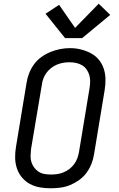

<svg xmlns="http://www.w3.org/2000/svg" viewBox="-20 -1005 640 1033"><path d="M253 8Q223 8 194 3Q165 -2 140.5 -15.5Q116 -29 98 -50.5Q80 -72 71 -99Q62 -126 61.5 -155.5Q61 -185 66 -215L123 -560Q127 -586 137 -611.5Q147 -637 163.5 -659.5Q180 -682 203 -698.5Q226 -715 252 -725.5Q278 -736 304 -741Q330 -746 357 -746Q387 -746 415 -739Q443 -732 468 -719Q493 -706 511 -684.5Q529 -663 538 -636Q547 -609 547.5 -579.5Q548 -550 543 -520L486 -175Q482 -149 472 -123.5Q462 -98 445.5 -75.5Q429 -53 406 -36.5Q383 -20 357.5 -9.5Q332 1 305.5 4.5Q279 8 253 8ZM254 -66Q272 -66 289 -68.5Q306 -71 322.5 -78Q339 -85 353.5 -96Q368 -107 379 -122Q390 -137 396 -153.5Q402 -170 405 -187L462 -532Q465 -550 465 -568Q465 -586 460 -602.5Q455 -619 445 -632.5Q435 -646 420.5 -654.5Q406 -663 388.5 -666.5Q371 -670 353 -670Q336 -670 319 -667Q302 -664 285.5 -657Q269 -650 254.5 -638.5Q240 -627 229.5 -612.5Q219 -598 213 -581.5Q207 -565 205 -548L147 -203Q145 -185 144.5 -167Q144 -149 149 -133Q154 -117 164 -103.5Q174 -90 188 -81Q202 -72 219 -69Q236 -66 254 -66ZM422 -800H330L225 -931L298 -979L384 -855L511 -985L573 -925Z"/></svg>

Font: Iosevka Slab Extended Oblique
Style: Regular
Weight: 400
Width: 7
Italic angle: -9°
Monospace: yes
Designer: Belleve Invis
Foundry: Belleve Invis
Version: Version 11.1.0; ttfautohint (v1.8.3)